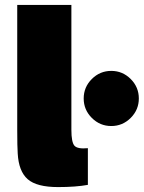

<svg xmlns="http://www.w3.org/2000/svg" viewBox="-20 -750 584 780"><path d="M511 -271Q478 -238 432 -238Q386 -238 353 -271Q320 -304 320 -350Q320 -396 353 -429Q386 -462 432 -462Q478 -462 511 -429Q544 -396 544 -350Q544 -304 511 -271ZM50 -221V-730H270V-223Q270 -172 282.5 -158Q295 -144 337 -148V1Q288 10 216 10Q129 10 92.5 -22Q56 -54 52 -126Q50 -154 50 -221Z"/></svg>

Font: Nacelle Black
Style: Regular
Weight: 900
Designer: Sora Sagano
Foundry: Sora Sagano
Version: Version 1.000;FEAKit 1.0